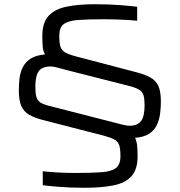

<svg xmlns="http://www.w3.org/2000/svg" viewBox="-20 -716 849 907"><path d="M381 171Q311 171 256.5 166.5Q202 162 182 159V93Q208 96 248.5 98.5Q289 101 339 101Q414 101 460.5 97.5Q507 94 528 77.5Q549 61 549 22Q549 -11 543.5 -29Q538 -47 521 -56.5Q504 -66 471 -75L183 -149Q144 -159 118.5 -173.5Q93 -188 81 -214.5Q69 -241 69 -288Q69 -315 72 -343.5Q75 -372 87 -397Q99 -422 124 -438.5Q149 -455 193 -459Q183 -474 181.5 -498.5Q180 -523 180 -547Q180 -609 209.5 -641Q239 -673 294.5 -684.5Q350 -696 429 -696Q498 -696 552.5 -691.5Q607 -687 628 -684V-618Q601 -621 557 -623Q513 -625 469 -625Q394 -625 348 -621.5Q302 -618 281 -602Q260 -586 260 -547Q260 -513 265.5 -495.5Q271 -478 288.5 -468Q306 -458 341 -449L627 -374Q665 -364 690.5 -350Q716 -336 728 -310Q740 -284 740 -237Q740 -209 736.5 -180.5Q733 -152 721.5 -126.5Q710 -101 685 -84.5Q660 -68 618 -65Q626 -48 628 -26.5Q630 -5 630 23Q630 85 600.5 117Q571 149 515 160Q459 171 381 171ZM147 -306Q147 -275 152 -257.5Q157 -240 172 -231Q187 -222 216 -215L516 -138Q539 -132 559 -127Q579 -122 592 -122Q630 -122 646.5 -144.5Q663 -167 663 -218Q663 -249 658 -266Q653 -283 637 -292.5Q621 -302 590 -310L291 -386Q269 -392 250 -397Q231 -402 219 -402Q179 -402 163 -379.5Q147 -357 147 -306Z"/></svg>

Font: Saira Expanded
Style: Regular
Weight: 400
Width: 7
Designer: Hector Gatti with collaboration of the Omnibus-Type team
Foundry: Omnibus-Type
Version: Version 1.100; ttfautohint (v1.8.3)